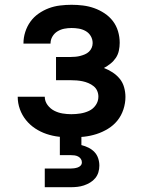

<svg xmlns="http://www.w3.org/2000/svg" viewBox="-20 -562 590 802"><path d="M278 12Q252 12 225.5 9Q199 6 174 -2.5Q149 -11 127 -25.5Q105 -40 88.5 -60.5Q72 -81 63 -106Q54 -131 54 -158H167Q167 -139 178.5 -123.5Q190 -108 206.5 -99.5Q223 -91 241.5 -88Q260 -85 278 -85Q297 -85 316 -88Q335 -91 352 -99Q369 -107 380 -123Q391 -139 391 -158Q391 -171 386 -182.5Q381 -194 371 -202Q361 -210 349 -215Q337 -220 325 -222.5Q313 -225 300.5 -226Q288 -227 275 -227H214V-324H275Q285 -324 295.5 -325Q306 -326 315.5 -328.5Q325 -331 334.5 -335Q344 -339 351.5 -346Q359 -353 363 -362.5Q367 -372 367 -382Q367 -398 359 -411.5Q351 -425 337.5 -432.5Q324 -440 309 -442.5Q294 -445 279 -445Q263 -445 248 -442Q233 -439 220 -431Q207 -423 199 -409.5Q191 -396 191 -380H78V-381Q78 -405 85.5 -428.5Q93 -452 107 -471.5Q121 -491 141 -505Q161 -519 183.5 -527.5Q206 -536 230.5 -539Q255 -542 279 -542Q303 -542 327 -539Q351 -536 373.5 -528Q396 -520 416.5 -506.5Q437 -493 451.5 -474Q466 -455 473 -431.5Q480 -408 480 -383Q480 -367 476.5 -350.5Q473 -334 464 -320.5Q455 -307 442 -296.5Q429 -286 414 -278Q433 -271 450.5 -259.5Q468 -248 480.5 -232.5Q493 -217 498.5 -197Q504 -177 504 -157Q504 -131 495.5 -105Q487 -79 470.5 -58.5Q454 -38 431 -24Q408 -10 383 -2Q358 6 331.5 9Q305 12 278 12ZM167 220V142H275Q282 142 289.5 141Q297 140 304.5 137.5Q312 135 317 129.5Q322 124 322 116Q322 108 317.5 101.5Q313 95 306 91.5Q299 88 291 87Q283 86 275 86H230V-85H320V44Q336 48 350 55Q364 62 374.5 73Q385 84 390 99Q395 114 395 130Q395 144 391 157.5Q387 171 378 182Q369 193 356.5 200.5Q344 208 330.5 212.5Q317 217 303 218.5Q289 220 275 220Z"/></svg>

Font: Lode Term
Style: Bold
Weight: 700
Monospace: yes
Designer: Belleve Invis
Foundry: Belleve Invis
Version: Version 29.2.0